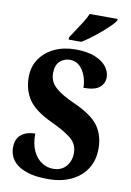

<svg xmlns="http://www.w3.org/2000/svg" viewBox="-101 -992 724 1064"><g transform="rotate(10 261.0 -460.5)"><path d="M246 10Q179 10 136 -3Q93 -16 68.5 -36.5Q44 -57 34.5 -81Q25 -105 25 -128Q25 -165 40 -186Q55 -207 80 -216.5Q105 -226 133 -226Q133 -165 152 -126.5Q171 -88 201 -69.5Q231 -51 263 -51Q311 -51 337 -82Q363 -113 363 -156Q363 -208 323 -239.5Q283 -271 211 -304Q115 -349 79 -402.5Q43 -456 43 -528Q43 -588 73.5 -632Q104 -676 155.5 -700Q207 -724 272 -724Q340 -724 383.5 -706Q427 -688 448 -660Q469 -632 469 -602Q469 -567 442.5 -544.5Q416 -522 352 -522Q352 -556 340.5 -588Q329 -620 307 -641Q285 -662 253 -662Q218 -662 195 -639.5Q172 -617 172 -572Q172 -547 183.5 -524Q195 -501 227.5 -477.5Q260 -454 323 -426Q420 -382 456.5 -330Q493 -278 493 -204Q493 -139 462.5 -91Q432 -43 376.5 -16.5Q321 10 246 10ZM225 -784Q238 -805 255.5 -830.5Q273 -856 289.5 -882.5Q306 -909 315 -931H472V-921Q464 -908 444 -888.5Q424 -869 398.5 -847Q373 -825 346 -805Q319 -785 296 -771H225Z"/></g></svg>

Font: Noto Serif Ethiopic Condensed ExtraBold
Style: Regular
Weight: 800
Width: 3
Designer: Monotype Design Team
Foundry: Monotype Imaging Inc.
Version: Version 2.102; ttfautohint (v1.8.4.7-5d5b)